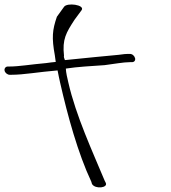

<svg xmlns="http://www.w3.org/2000/svg" viewBox="-71 -740 747 837"><path d="M-51 -432C-49 -422 -38 -414 -29 -414H-21C33 -414 95 -426 180 -433C183 -416 187 -399 191 -380C224 -235 269 -71 327 52L330 62C344 86 401 79 390 57L385 47C333 -78 260 -235 227 -380C222 -401 217 -422 216 -441C267 -449 328 -452 385 -456C425 -461 467 -469 495 -469H504C514 -469 520 -476 518 -486C515 -497 506 -505 495 -505H486C480 -505 466 -504 446 -501C403 -497 298 -487 212 -478C210 -485 206 -491 208 -497C200 -569 217 -597 254 -654L285 -696C300 -719 221 -730 208 -710L177 -667C157 -609 154 -576 168 -499C169 -490 171 -480 172 -470C158 -469 146 -467 130 -465C61 -459 12 -450 -30 -450H-37C-47 -450 -53 -441 -51 -432Z"/></svg>

Font: Stray Cat
Style: SuExtOpObl
Weight: 400
Version: Version 1.0